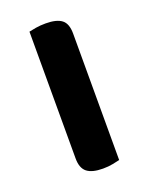

<svg xmlns="http://www.w3.org/2000/svg" viewBox="-101 -536 464 599"><g transform="rotate(-20 131.0 -236.5)"><path d="M194 -1Q186 1 171 4Q156 7 138 7Q102 7 85 -6.5Q68 -20 68 -52V-473Q76 -475 91 -477.5Q106 -480 124 -480Q160 -480 177 -467Q194 -454 194 -421V-1Z"/></g></svg>

Font: Baloo Bhaina 2 SemiBold
Style: Regular
Weight: 600
Designer: Yesha Goshar, Manish Minz, Shuchita Grover and Ek Type
Foundry: Ek Type
Version: Version 1.640;hotconv 1.0.111;makeotfexe 2.5.65597; ttfautoh